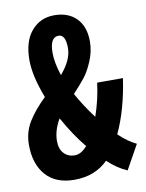

<svg xmlns="http://www.w3.org/2000/svg" viewBox="-86 -816 677 889"><g transform="rotate(-10 252.5 -371.5)"><path d="M212.9 -99.6Q243.2 -99.6 271.5 -132.8Q220.7 -194.3 172.9 -280.3Q142.6 -228.5 142.6 -178.7Q142.6 -141.6 162.1 -120.6Q181.6 -99.6 212.9 -99.6ZM234.4 -658.2Q193.4 -658.2 193.4 -584Q193.4 -538.1 213.9 -476.6Q267.6 -539.1 267.6 -593.8Q267.6 -658.2 234.4 -658.2ZM504.9 -102.5 441.4 11.7Q393.6 -8.8 350.6 -49.8Q289.1 11.7 192.4 11.7Q104.5 11.7 58.1 -41Q11.7 -93.8 11.7 -183.6Q11.7 -243.2 41 -291Q70.3 -338.9 123 -389.6Q82 -496.1 82 -569.3Q82 -658.2 123.5 -706.5Q165 -754.9 230.5 -754.9Q296.9 -754.9 335 -715.8Q373 -676.8 373 -607.4Q373 -560.5 354 -515.6Q335 -470.7 314.5 -444.8Q293.9 -418.9 257.8 -379.9Q293 -316.4 336.9 -258.8Q363.3 -335.9 373 -413.1H494.1Q472.7 -266.6 422.9 -161.1Q464.8 -121.1 504.9 -102.5Z"/></g></svg>

Font: GenEi Gothic M Regular
Style: Bold
Weight: 700
Designer: o_tamon (Modified); [Source Han Sans]
Ryoko NISHIZUKA  (kana & ideographs); Paul D. Hunt (Latin, Greek & Cyrillic); Wenl
Version: Version 1.1a;Original Version 1.004